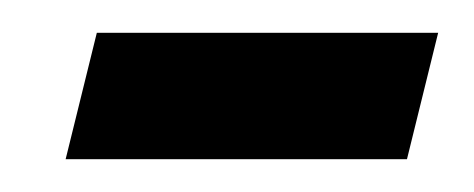

<svg xmlns="http://www.w3.org/2000/svg" viewBox="-20 -331 289 117"><path d="M20 -234 39 -311H247L228 -234Z"/></svg>

Font: Noto Serif ExtraCondensed Medium
Style: Italic
Weight: 500
Width: 2
Italic angle: -12°
Designer: Monotype Design Team
Foundry: Monotype Imaging Inc.
Version: Version 2.013; ttfautohint (v1.8.4.7-5d5b)